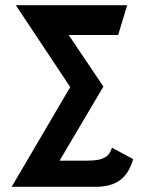

<svg xmlns="http://www.w3.org/2000/svg" viewBox="-20 -721 565 741"><path d="M317 -101H210L379 -387L245 -586H436L471 -701H41L251 -385L25 0H349Q408 0 443 -25.5Q478 -51 494 -107L412 -151Q406 -130 393.5 -119.5Q381 -109 362 -105Q343 -101 317 -101Z"/></svg>

Font: Advent Pro
Style: Bold
Weight: 700
Designer: VivaRado, Andreas Kalpakidis
Foundry: VivaRado, Andreas Kalpakidis
Version: Version 3.000